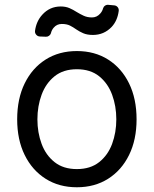

<svg xmlns="http://www.w3.org/2000/svg" viewBox="-20 -764 637 795"><path d="M51.1 -269.9Q51.1 -355.1 82.2 -418.7Q113.3 -482.2 168.9 -517.4Q224.4 -552.6 298.3 -552.6Q372.2 -552.6 427.7 -517.4Q483.3 -482.2 514.4 -418.7Q545.5 -355.1 545.5 -269.9Q545.5 -185.4 514.4 -122.2Q483.3 -58.9 427.7 -23.8Q372.2 11.4 298.3 11.4Q224.4 11.4 168.9 -23.8Q113.3 -58.9 82.2 -122.2Q51.1 -185.4 51.1 -269.9ZM461.6 -269.9Q461.6 -324.6 444.2 -371.8Q426.8 -419 390.6 -448.2Q354.4 -477.3 298.3 -477.3Q242.2 -477.3 206 -448.2Q169.7 -419 152.3 -371.8Q134.9 -324.6 134.9 -269.9Q134.9 -215.2 152.3 -168.3Q169.7 -121.4 206 -92.7Q242.2 -63.9 298.3 -63.9Q354.4 -63.9 390.6 -92.7Q426.8 -121.4 444.2 -168.3Q461.6 -215.2 461.6 -269.9ZM125 -636.4Q130.3 -675.8 154.8 -702.8Q185.7 -737.2 231.5 -737.2Q251.8 -737.2 267.4 -730.5Q283 -723.7 297.2 -714.5Q311.1 -706 326.3 -698.9Q341.6 -691.8 360.8 -691.8Q381 -691.8 394.9 -707.7Q403.8 -717.7 406.6 -729Q408.7 -736.2 414.8 -740.4Q420.8 -744.7 428.3 -744L452.8 -741.8Q461.6 -741.1 467.2 -734.4Q472.7 -727.6 471.6 -718.8Q466.3 -677.9 441.8 -652Q410.2 -619.3 364.7 -619.3Q340.9 -619.3 324.6 -626.4Q308.9 -633.2 296.2 -642Q282.7 -651.6 269.9 -658Q256.4 -664.8 235.8 -664.8Q215.2 -664.8 202.1 -649.1Q194.2 -639.9 191.1 -627.5Q189.3 -620.4 183.2 -615.9Q177.2 -611.5 170.1 -611.9L144.9 -612.9Q136 -613.3 130 -620.2Q123.9 -627.1 125 -636.4Z"/></svg>

Font: DeltaSans
Style: Regular
Weight: 400
Designer: Rasmus Andersson
Foundry: rsms
Version: Version 3.012